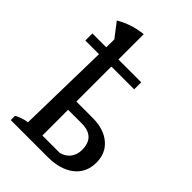

<svg xmlns="http://www.w3.org/2000/svg" viewBox="-221 -833 923 923"><g transform="rotate(45 240.5 -372.0)"><path d="M99 -51 111 -626 55 -699Q87 -718 121 -729Q155 -740 193 -744V-55H311Q344 -64 360.5 -87Q377 -110 377 -141Q377 -230 285 -230H152V-286H303Q379 -286 424 -248.5Q469 -211 469 -147Q469 -78 419 -39Q369 0 284 0H33V-29Q45 -36 61.5 -42Q78 -48 99 -51ZM16 -572H348V-524H16Z"/></g></svg>

Font: Piazzolla 24pt Medium
Style: Regular
Weight: 500
Designer: Juan Pablo del Peral
Foundry: Huerta Tipografica
Version: Version 2.005